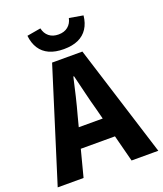

<svg xmlns="http://www.w3.org/2000/svg" viewBox="-159 -950 893 1050"><g transform="rotate(-20 287.0 -425.0)"><path d="M-6.5 0 198.1 -651.8H374.4L579 0H423.4L338 -330.1Q324.2 -379.3 311.1 -434.3Q298 -489.3 285.2 -540.5H281.2Q269.8 -488.8 256.7 -434.1Q243.6 -379.3 229.9 -330.1L144 0ZM128.5 -155.2V-269.7H442.1V-155.2ZM284.7 -698.8Q235.1 -698.8 200.5 -714.5Q165.9 -730.2 146.1 -760.8Q126.2 -791.3 121.4 -835.6L201.8 -849.5Q208.4 -818.8 229.8 -801.5Q251.2 -784.1 284.7 -784.1Q318.2 -784.1 339.6 -801.5Q361 -818.8 367.6 -849.5L448 -835.6Q443.4 -791.3 423.4 -760.8Q403.5 -730.2 369 -714.5Q334.5 -698.8 284.7 -698.8Z"/></g></svg>

Font: SourceSans3VF
Style: Regular
Weight: 200
Designer: Paul D. Hunt
Foundry: Adobe
Version: Version 3.052;hotconv 1.1.0;makeotfexe 2.6.0